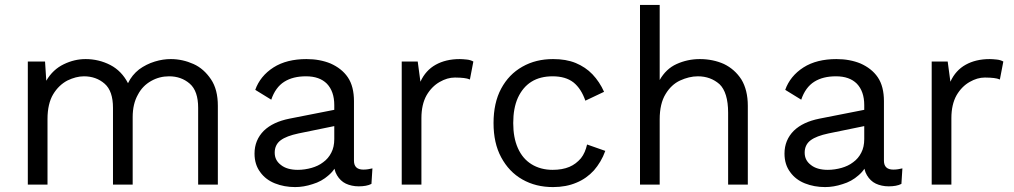

<svg xmlns="http://www.w3.org/2000/svg" viewBox="-20 -750 4120 780"><path d="M173 0V-267C173 -308 181 -342 196 -367C211 -392 231 -411 254 -423C277 -434 299 -440 321 -440C354 -440 382 -430 405 -410C428 -390 439 -357 439 -312V0H519V-274C519 -310 526 -340 540 -365C553 -390 571 -408 594 -421C617 -434 641 -440 667 -440C700 -440 728 -430 751 -410C774 -390 785 -357 785 -312V0H865V-320C865 -364 856 -400 837 -428C818 -456 795 -477 766 -490C737 -503 706 -510 674 -510C653 -510 632 -507 609 -500C586 -493 564 -482 545 -468C526 -453 511 -435 500 -412C483 -445 459 -470 428 -486C397 -502 363 -510 328 -510C297 -510 268 -503 239 -489C210 -475 186 -453 168 -422L163 -500H93V0Z M1338 -185C1338 -164 1334 -145 1326 -130C1318 -114 1307 -101 1293 -91C1279 -80 1263 -73 1246 -68C1228 -63 1209 -60 1190 -60C1160 -60 1137 -67 1121 -80C1104 -93 1096 -109 1096 -130C1096 -151 1104 -168 1120 -180C1136 -192 1160 -201 1193 -208L1354 -241V-307L1156 -268C1111 -259 1077 -243 1052 -219C1027 -194 1014 -163 1014 -126C1014 -96 1022 -71 1037 -51C1052 -30 1072 -15 1097 -5C1122 5 1150 10 1179 10C1202 10 1226 6 1250 -2C1274 -9 1296 -21 1315 -38C1334 -54 1348 -75 1356 -101L1336 -104V-94C1336 -71 1340 -53 1349 -38C1358 -23 1370 -11 1385 -4C1400 3 1418 7 1437 7C1458 7 1476 4 1489 -3L1493 -66C1481 -63 1469 -61 1456 -61C1431 -61 1418 -73 1418 -97V-339C1418 -378 1410 -411 1393 -436C1376 -461 1352 -479 1323 -492C1294 -504 1261 -510 1225 -510C1172 -510 1127 -499 1091 -476C1055 -453 1030 -422 1017 -385L1082 -345C1093 -378 1111 -403 1135 -418C1159 -433 1188 -440 1223 -440C1260 -440 1288 -430 1308 -410C1328 -389 1338 -360 1338 -323Z M1692 0V-270C1692 -307 1699 -338 1713 -363C1727 -387 1745 -405 1766 -417C1787 -429 1807 -435 1828 -435C1844 -435 1856 -434 1865 -433C1874 -432 1882 -430 1889 -427L1903 -500C1896 -504 1887 -507 1877 -508C1866 -509 1857 -510 1848 -510C1809 -510 1777 -502 1750 -487C1723 -472 1702 -449 1688 -418L1677 -500H1612V0Z M2227 -510C2180 -510 2139 -500 2102 -479C2065 -458 2037 -429 2016 -390C1995 -351 1985 -304 1985 -250C1985 -196 1995 -150 2016 -111C2037 -72 2065 -42 2102 -21C2139 0 2180 10 2227 10C2262 10 2294 4 2322 -8C2349 -19 2373 -36 2393 -58C2412 -80 2428 -106 2439 -137L2365 -163C2360 -141 2352 -122 2340 -107C2327 -92 2312 -80 2293 -72C2274 -64 2251 -60 2225 -60C2192 -60 2163 -68 2139 -83C2115 -98 2097 -119 2084 -148C2071 -177 2065 -211 2065 -250C2065 -290 2071 -324 2084 -353C2097 -381 2115 -403 2139 -418C2163 -433 2192 -440 2225 -440C2260 -440 2288 -432 2310 -415C2331 -398 2347 -373 2358 -341L2434 -377C2422 -404 2406 -428 2387 -448C2368 -468 2345 -483 2319 -494C2292 -505 2262 -510 2227 -510Z M2660 0V-265C2660 -308 2668 -342 2684 -368C2699 -393 2719 -412 2743 -423C2767 -434 2791 -440 2815 -440C2850 -440 2879 -429 2903 -408C2926 -386 2938 -347 2938 -292V0H3018V-320C3018 -363 3009 -399 2992 -427C2974 -455 2950 -476 2921 -490C2892 -503 2859 -510 2823 -510C2789 -510 2758 -503 2729 -490C2700 -477 2677 -455 2660 -425V-730H2580V0Z M3491 -185C3491 -164 3487 -145 3479 -130C3471 -114 3460 -101 3446 -91C3432 -80 3416 -73 3399 -68C3381 -63 3362 -60 3343 -60C3313 -60 3290 -67 3274 -80C3257 -93 3249 -109 3249 -130C3249 -151 3257 -168 3273 -180C3289 -192 3313 -201 3346 -208L3507 -241V-307L3309 -268C3264 -259 3230 -243 3205 -219C3180 -194 3167 -163 3167 -126C3167 -96 3175 -71 3190 -51C3205 -30 3225 -15 3250 -5C3275 5 3303 10 3332 10C3355 10 3379 6 3403 -2C3427 -9 3449 -21 3468 -38C3487 -54 3501 -75 3509 -101L3489 -104V-94C3489 -71 3493 -53 3502 -38C3511 -23 3523 -11 3538 -4C3553 3 3571 7 3590 7C3611 7 3629 4 3642 -3L3646 -66C3634 -63 3622 -61 3609 -61C3584 -61 3571 -73 3571 -97V-339C3571 -378 3563 -411 3546 -436C3529 -461 3505 -479 3476 -492C3447 -504 3414 -510 3378 -510C3325 -510 3280 -499 3244 -476C3208 -453 3183 -422 3170 -385L3235 -345C3246 -378 3264 -403 3288 -418C3312 -433 3341 -440 3376 -440C3413 -440 3441 -430 3461 -410C3481 -389 3491 -360 3491 -323Z M3845 0V-270C3845 -307 3852 -338 3866 -363C3880 -387 3898 -405 3919 -417C3940 -429 3960 -435 3981 -435C3997 -435 4009 -434 4018 -433C4027 -432 4035 -430 4042 -427L4056 -500C4049 -504 4040 -507 4030 -508C4019 -509 4010 -510 4001 -510C3962 -510 3930 -502 3903 -487C3876 -472 3855 -449 3841 -418L3830 -500H3765V0Z"/></svg>

Font: WorkSans-Regular
Style: Regular
Weight: 500
Designer: Wei Huang
Foundry: Wei Huang
Version: ""